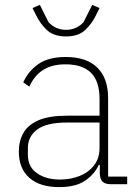

<svg xmlns="http://www.w3.org/2000/svg" viewBox="-20 -753 563 785"><path d="M500 0H431Q416 0 406 -5.5Q396 -11 392 -21.5Q388 -32 388 -47V-93L403 -79H384Q366 -40 327.5 -14Q289 12 222 12Q143 12 100 -26Q57 -64 57 -133Q57 -177 76 -210Q95 -243 138 -261.5Q181 -280 254 -280H387V-348Q387 -421 352 -455.5Q317 -490 248 -490Q193 -490 157 -467.5Q121 -445 100 -399L75 -416Q96 -463 137.5 -491.5Q179 -520 249 -520Q334 -520 378 -476.5Q422 -433 422 -352V-31H500ZM387 -252H254Q170 -252 132 -223.5Q94 -195 94 -148V-120Q94 -71 131 -45Q168 -19 225 -19Q269 -19 305.5 -33.5Q342 -48 364.5 -77Q387 -106 387 -148ZM250 -604Q200 -604 172 -630Q144 -656 127 -692L113 -720L143 -733L178 -663Q192 -647 210.5 -639Q229 -631 250 -631Q271 -631 289.5 -639Q308 -647 322 -663L357 -733L387 -720L373 -692Q356 -656 328 -630Q300 -604 250 -604Z"/></svg>

Font: IBM Plex Sans ExtraLight
Style: Regular
Weight: 250
Designer: Mike Abbink, Paul van der Laan, Pieter van Rosmalen
Foundry: Bold Monday
Version: Version 3.201